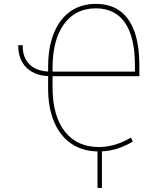

<svg xmlns="http://www.w3.org/2000/svg" viewBox="-20 -757 810 972"><path d="M72.3 -528.3H94.7Q94.2 -463.4 131.8 -428.7Q169.4 -394 240.2 -394.5V-371.1Q160.6 -370.6 116.2 -412.4Q71.8 -454.1 72.3 -528.3ZM480.5 9.8Q400.4 9.8 342.8 -28.6Q285.2 -66.9 254.4 -138.7Q223.6 -210.4 223.6 -309.6V-418Q223.6 -517.6 252.7 -589.1Q281.7 -660.6 335.9 -699Q390.1 -737.3 465.8 -737.3Q538.1 -737.3 586.9 -701.9Q635.7 -666.5 660.6 -597.2Q685.5 -527.8 685.5 -425.8V-371.1H243.2V-394.5H663.1V-428.7Q662.6 -569.3 612.8 -641.8Q563 -714.4 464.8 -714.8Q361.8 -714.4 304.2 -635.3Q246.6 -556.2 246.1 -416V-312.5Q246.6 -168.5 309.3 -89.8Q372.1 -11.2 485.4 -12.7Q525.9 -13.7 564.7 -25.4Q603.5 -37.1 642.6 -60.5L652.3 -40Q624 -23.4 595.7 -12.2Q567.4 -1 538.6 4.4Q509.8 9.8 480.5 9.8ZM496.1 -7.8V194.3H473.6V-7.8Z"/></svg>

Font: Inter Tight Thin
Style: Regular
Weight: 250
Designer: Rasmus Andersson
Foundry: rsms
Version: Version 3.004